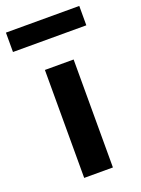

<svg xmlns="http://www.w3.org/2000/svg" viewBox="-164 -767 609 829"><g transform="rotate(-20 140.5 -352.5)"><path d="M75 0V-496H207V0ZM-28 -616V-705H309V-616Z"/></g></svg>

Font: Nunito Sans 9pt
Style: Bold
Weight: 700
Version: Version 3.101;gftools[0.9.27]